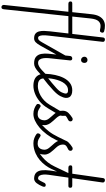

<svg xmlns="http://www.w3.org/2000/svg" viewBox="568 -1632 1507 2722"><g transform="rotate(90 1322.0 -270.5)"><path d="M63 463Q45 463 37 451.2Q29 439.5 30.5 426.5L162 -814Q169.5 -884.5 193.5 -926Q217.5 -967.5 251.5 -985.8Q285.5 -1004 322.5 -1004Q344.5 -1004 365.2 -1001.5Q386 -999 406 -992.5Q414.5 -990 421 -980.5Q427.5 -971 421 -954Q414.5 -936 401 -934.2Q387.5 -932.5 379 -935Q366.5 -938.5 353.5 -940.2Q340.5 -942 327.5 -942Q286.5 -942 258.8 -910.8Q231 -879.5 222.5 -801L92 428Q90.5 441 84.8 452Q79 463 63 463ZM16.5 -486Q-3.5 -486 -11.2 -494.2Q-19 -502.5 -19 -515Q-19 -527 -13.2 -534Q-7.5 -541 11.5 -541H472Q484.5 -541 490.5 -532.2Q496.5 -523.5 496.5 -513.5Q496.5 -503 491.2 -494.5Q486 -486 476 -486Z M498.5 -56.5Q510.5 -56.5 516.8 -46.2Q523 -36 523 -24.5Q523 -15 518.5 -7.5Q514 0 505 0Q461 0 437.5 -19.2Q414 -38.5 405.8 -71Q397.5 -103.5 398.8 -143.8Q400 -184 405 -226.5L492 -978Q494 -992.5 502 -998.2Q510 -1004 521 -1004Q535.5 -1004 545.5 -995.8Q555.5 -987.5 553.5 -972L465.5 -206Q463.5 -190.5 461.8 -165.5Q460 -140.5 461.8 -115.5Q463.5 -90.5 472 -73.5Q480.5 -56.5 498.5 -56.5ZM498.5 -56.5Q515.5 -56.5 528.2 -67.5Q541 -78.5 561 -114L757.5 -461Q764.5 -473 767 -473Q772 -473.5 778 -460.5Q784 -447.5 783 -425Q782.5 -406.5 779.2 -399Q776 -391.5 773.5 -386.5L611 -95Q581.5 -42 558 -21Q534.5 0 505 0Q491.5 0 485 -8.8Q478.5 -17.5 478 -28.5Q477.5 -39 483 -47.8Q488.5 -56.5 498.5 -56.5Z M858.5 0Q796 0 764.5 -28.5Q733 -57 724.8 -103.5Q716.5 -150 722 -204.5L754.5 -512Q756 -526 766.5 -533.5Q777 -541 789.5 -541Q802.5 -541 810.5 -533Q818.5 -525 817 -509L785 -206.5Q781.5 -173 785 -138.2Q788.5 -103.5 804 -80Q819.5 -56.5 852 -56.5ZM764.5 -714Q764.5 -733 778.2 -745Q792 -757 810.5 -757Q830.5 -757 841.5 -745Q852.5 -733 852.5 -714Q852.5 -692.5 841.5 -679Q830.5 -665.5 810.5 -665.5Q792 -665.5 778.2 -679.2Q764.5 -693 764.5 -714ZM1015 -92.5Q992 -71 967.2 -49.8Q942.5 -28.5 915.5 -14.2Q888.5 0 858.5 0Q844 0 837.5 -8.8Q831 -17.5 830.5 -28Q830.5 -38.5 836.2 -47.5Q842 -56.5 852 -56.5Q880 -56.5 907.5 -73.8Q935 -91 961.2 -116.5Q987.5 -142 1012.5 -165.5Q1017.5 -170.5 1023.5 -170.5Q1031 -170.5 1036.5 -162.8Q1042 -155 1041.5 -142Q1041 -131.5 1035.2 -118.5Q1029.5 -105.5 1015 -92.5Z M1058 -190Q1096.5 -219.5 1134.5 -251.2Q1172.5 -283 1205.5 -312.5Q1256 -358 1270.8 -393Q1285.5 -428 1286.5 -441.5Q1287.5 -448 1285.8 -457.2Q1284 -466.5 1274.2 -473.8Q1264.5 -481 1240 -481Q1202.5 -481 1174.2 -460Q1146 -439 1126.2 -404.8Q1106.5 -370.5 1094 -329.2Q1081.5 -288 1075.5 -247.2Q1069.5 -206.5 1068.5 -173Q1068 -135.5 1076.2 -108.5Q1084.5 -81.5 1109 -67.2Q1133.5 -53 1180.5 -53L1175.5 10Q1125 10 1086 -6.5Q1047 -23 1025.8 -61.2Q1004.5 -99.5 1007 -164.5Q1009.5 -232.5 1023.8 -299.2Q1038 -366 1066 -420.8Q1094 -475.5 1137.5 -508.2Q1181 -541 1241.5 -541Q1280 -541 1304.8 -529Q1329.5 -517 1340.5 -494.5Q1351.5 -472 1348 -441Q1346 -418 1323.5 -373Q1301 -328 1241.5 -272.5Q1201 -234.5 1154.8 -195.8Q1108.5 -157 1062 -122ZM1180.5 -53Q1209 -53 1243.8 -62.2Q1278.5 -71.5 1315 -91.8Q1351.5 -112 1385.5 -144.2Q1419.5 -176.5 1446.5 -222L1589.5 -463Q1591.5 -466.5 1593.5 -466.5Q1599 -466 1601.5 -446.8Q1604 -427.5 1603 -405Q1602.5 -391 1600 -378.2Q1597.5 -365.5 1592.5 -357.5L1495.5 -196Q1452 -124 1397.2 -78.5Q1342.5 -33 1285 -11.5Q1227.5 10 1175.5 10Q1162.5 10 1156 0.8Q1149.5 -8.5 1149.5 -19.5Q1149.5 -32 1157.2 -42.5Q1165 -53 1180.5 -53Z M1574.5 10Q1534 10 1500 -3.5Q1466 -17 1443.5 -34.5Q1434 -42 1434 -53.8Q1434 -65.5 1440.2 -76.2Q1446.5 -87 1456.5 -91.2Q1466.5 -95.5 1477 -87.5Q1494.5 -75 1519.2 -62.8Q1544 -50.5 1578.5 -50.5Q1613 -50.5 1633.8 -67.5Q1654.5 -84.5 1662.5 -117Q1670 -147 1663.2 -169.2Q1656.5 -191.5 1642 -210Q1627.5 -228.5 1611 -247Q1593.5 -267 1574 -289Q1554.5 -311 1541.5 -340.2Q1528.5 -369.5 1530 -410Q1532 -457.5 1563.5 -488.5Q1595 -519.5 1630 -541Q1643.5 -549.5 1656.2 -546.5Q1669 -543.5 1675.5 -535Q1682.5 -526 1681.2 -510.2Q1680 -494.5 1664 -485Q1649 -476.5 1632.2 -468.2Q1615.5 -460 1604.2 -447Q1593 -434 1592.5 -410Q1592.5 -378 1605.2 -354.2Q1618 -330.5 1636.2 -311.5Q1654.5 -292.5 1671 -273.5Q1688 -254 1704.8 -232Q1721.5 -210 1730.2 -181.2Q1739 -152.5 1732 -112.5Q1726.5 -75 1703.5 -47.5Q1680.5 -20 1647 -5Q1613.5 10 1574.5 10ZM1576 10Q1571.5 10 1573.5 6.5Q1578 0.5 1602.8 -15.8Q1627.5 -32 1663.8 -58Q1700 -84 1739 -119Q1782.5 -158 1823.2 -210Q1864 -262 1901.5 -339L1956 -450.5Q1957.5 -453.5 1959 -453.5Q1964 -453 1968 -431.8Q1972 -410.5 1972.5 -390Q1972.5 -381 1972 -374Q1971.5 -367 1969.5 -363L1946 -314Q1910 -239 1864 -178Q1818 -117 1764 -72.5Q1719.5 -35.5 1671.2 -12.8Q1623 10 1576 10Z M1991.5 10Q1951 10 1917 -3.5Q1883 -17 1860.5 -34.5Q1851 -42 1851 -53.8Q1851 -65.5 1857.2 -76.2Q1863.5 -87 1873.5 -91.2Q1883.5 -95.5 1894 -87.5Q1911.5 -75 1936.2 -62.8Q1961 -50.5 1995.5 -50.5Q2030 -50.5 2050.8 -67.5Q2071.5 -84.5 2079.5 -117Q2087 -147 2080.2 -169.2Q2073.5 -191.5 2059 -210Q2044.5 -228.5 2028 -247Q2010.5 -267 1991 -289Q1971.5 -311 1958.5 -340.2Q1945.5 -369.5 1947 -410Q1949 -457.5 1980.5 -488.5Q2012 -519.5 2047 -541Q2060.5 -549.5 2073.2 -546.5Q2086 -543.5 2092.5 -535Q2099.5 -526 2098.2 -510.2Q2097 -494.5 2081 -485Q2065.5 -476.5 2049 -468.2Q2032.5 -460 2021.2 -447Q2010 -434 2009.5 -410Q2009.5 -378 2022.2 -354.2Q2035 -330.5 2053.2 -311.5Q2071.5 -292.5 2088 -273.5Q2105 -254 2121.8 -232Q2138.5 -210 2147.2 -181.2Q2156 -152.5 2149 -112.5Q2143.5 -75 2120.8 -47.5Q2098 -20 2064.2 -5Q2030.5 10 1991.5 10ZM1990.5 10Q1986.5 10 1991 7Q1997.5 2.5 2016.5 -7.2Q2035.5 -17 2063.2 -32.2Q2091 -47.5 2122.5 -68.5Q2157 -91.5 2192.5 -121.5Q2228 -151.5 2261.2 -193.2Q2294.5 -235 2321.5 -291.5L2422 -502Q2424 -505.5 2426 -505.5Q2429.5 -505.5 2432 -494.8Q2434.5 -484 2435.2 -467.8Q2436 -451.5 2433.5 -433Q2432 -421.5 2429.2 -409.8Q2426.5 -398 2421.5 -388L2355.5 -245.5Q2336 -203.5 2304.5 -160.8Q2273 -118 2230.5 -81.5Q2188 -45 2135.5 -21.5Q2103 -7 2066.8 1.5Q2030.5 10 1990.5 10Z M2490 -56.5Q2499 -56.5 2504.2 -45.2Q2509.5 -34 2509.5 -22.5Q2510 -13.5 2506.8 -6.8Q2503.5 0 2496.5 0Q2438 0 2409.5 -28.8Q2381 -57.5 2375 -108.2Q2369 -159 2378 -224L2485.5 -978Q2487.5 -992 2495.5 -998Q2503.5 -1004 2514.5 -1004Q2529 -1004 2539.5 -995.2Q2550 -986.5 2547.5 -969L2438.5 -205Q2433.5 -169.5 2435.2 -135.2Q2437 -101 2449.8 -78.8Q2462.5 -56.5 2490 -56.5ZM2490 -56.5Q2500 -56.5 2507.2 -63.5Q2514.5 -70.5 2521.5 -83.5Q2528.5 -96.5 2537 -113.5L2555 -149.5Q2557.5 -154 2565 -159.2Q2572.5 -164.5 2584 -164.5Q2604 -164.5 2608 -150.5Q2611.5 -138 2602.5 -116.5Q2593.5 -95 2582 -74Q2558 -31 2536.5 -15.5Q2515 0 2496.5 0Q2478.5 0 2469.8 -9.8Q2461 -19.5 2461.5 -30.5Q2461.5 -40.5 2468.8 -48.5Q2476 -56.5 2490 -56.5ZM2341.5 -486Q2320.5 -486 2312.5 -494.2Q2304.5 -502.5 2304.5 -515Q2304.5 -527 2310.2 -534Q2316 -541 2336 -541H2588Q2608.5 -541 2615.5 -533.8Q2622.5 -526.5 2622.5 -515Q2622.5 -501 2617.5 -493.5Q2612.5 -486 2593.5 -486Z"/></g></svg>

Font: Edu NSW ACT Cursive
Style: Regular
Weight: 400
Designer: Tina and Corey Anderson, Eben Sorkin, Mirko Velimirovic
Foundry: Sorkin Type Co.
Version: Version 2.000